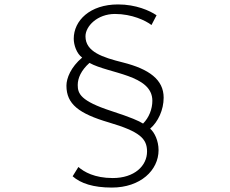

<svg xmlns="http://www.w3.org/2000/svg" viewBox="-20 -791 1040 867"><path d="M687 -722C656 -743 594 -771 513 -771C386 -771 313 -698 313 -616C313 -588 326 -549 351 -531C300 -488 280 -438 280 -404C280 -321 336 -278 472 -238C611 -197 644 -165 644 -107C644 -42 587 13 489 13C407 13 359 -15 334 -37L308 5C344 37 401 56 485 56C614 56 696 -22 696 -113C696 -155 678 -193 658 -210C694 -241 719 -295 719 -350C719 -431 654 -479 535 -509C443 -532 366 -557 366 -627C366 -673 420 -728 499 -728C576 -728 638 -698 664 -678ZM384 -507C472 -458 668 -454 668 -336C668 -299 653 -260 626 -233C607 -245 574 -260 482 -290C344 -335 331 -368 331 -407C331 -438 346 -473 384 -507Z"/></svg>

Font: Noto Sans JP Light
Style: Regular
Weight: 300
Designer: Ryoko NISHIZUKA (kana & ideographs); Paul D. Hunt (Latin, Greek & Cyrillic); Wenlong ZHANG (bopomofo); Sandoll Communica
Foundry: Adobe Systems Incorporated
Version: Version 1.004;PS 1.004;hotconv 1.0.82;makeotf.lib2.5.63406